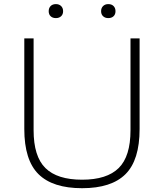

<svg xmlns="http://www.w3.org/2000/svg" viewBox="-20 -932 820 960"><path d="M390.5 9Q243.5 9 172.5 -61.2Q101.5 -131.5 101.5 -287V-740H148V-281Q148 -150 207 -91.8Q266 -33.5 390.5 -33.5Q514.5 -33.5 573.5 -91.8Q632.5 -150 632.5 -281V-740H678V-287Q678 -131.5 607.5 -61.2Q537 9 390.5 9ZM521.5 -841.5Q505.5 -841.5 495.5 -850.8Q485.5 -860 485.5 -876Q485.5 -892 495.5 -901.8Q505.5 -911.5 521.5 -911.5Q538 -911.5 547.8 -901.8Q557.5 -892 557.5 -876Q557.5 -860 547.8 -850.8Q538 -841.5 521.5 -841.5ZM259.5 -841.5Q243 -841.5 233.2 -850.8Q223.5 -860 223.5 -876Q223.5 -892 233.2 -901.8Q243 -911.5 259.5 -911.5Q275.5 -911.5 285.5 -901.8Q295.5 -892 295.5 -876Q295.5 -860 285.5 -850.8Q275.5 -841.5 259.5 -841.5Z"/></svg>

Font: Encode Sans Exp XLt
Style: Regular
Weight: 200
Width: 7
Designer: Multiple Designers
Foundry: Impallari Type
Version: Version 3.002; ttfautohint (v1.8.3) -l 8 -r 50 -G 200 -x 14 